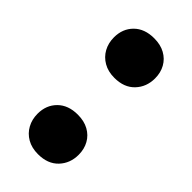

<svg xmlns="http://www.w3.org/2000/svg" viewBox="-176 -558 615 615"><g transform="rotate(45 132.0 -250.0)"><path d="M131.8 -332.6Q103.1 -332.6 82.3 -344.7Q61.5 -356.7 50.3 -377.2Q39 -397.8 39 -423.6Q39 -462.7 64.1 -487.7Q89.2 -512.7 132.5 -512.7Q161.4 -512.7 182.1 -501.2Q202.8 -489.8 214 -469.7Q225.3 -449.6 225.3 -423.6Q225.3 -384.9 200.6 -358.8Q175.8 -332.6 131.8 -332.6ZM131.8 13.3Q103.1 13.3 82.3 1.3Q61.5 -10.7 50.3 -31.3Q39 -51.8 39 -77.6Q39 -116.7 64.1 -141.7Q89.2 -166.7 132.5 -166.7Q161.4 -166.7 182.1 -155.2Q202.8 -143.8 214 -123.7Q225.3 -103.6 225.3 -77.6Q225.3 -38.9 200.6 -12.8Q175.8 13.3 131.8 13.3Z"/></g></svg>

Font: Commissioner Thin
Style: Regular
Weight: 100
Designer: Kostas Bartsokas
Foundry: Kostas Bartsokas
Version: Version 1.001;gftools[0.9.23]